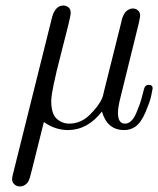

<svg xmlns="http://www.w3.org/2000/svg" viewBox="-20 -461 574 697"><path d="M23.9 189Q23.9 182.1 27.8 168L169.9 -401.9Q182.1 -440.9 210 -440.9Q219.7 -440.9 228.3 -434.6Q236.8 -428.2 236.8 -413.1Q236.8 -400.9 201.4 -265.4Q166 -129.9 166 -94.2Q166 -48.3 185.5 -30.3Q205.1 -12.2 231 -12.2Q273.9 -12.2 306.4 -44.7Q338.9 -77.1 350.1 -103Q354 -110.8 357.9 -130.9L419.9 -378.9Q419.9 -379.9 421.4 -386Q422.9 -392.1 424.3 -396.5Q425.8 -400.9 429.4 -408Q433.1 -415 437 -418.9Q440.9 -422.9 447.5 -426.5Q454.1 -430.2 461.9 -430.2Q473.1 -430.2 481 -423.1Q488.8 -416 488.8 -403.8Q488.8 -399.9 483.9 -377L418 -109.9Q408.2 -71.8 408.2 -51.8Q408.2 -11.7 434.1 -12.2Q446.3 -12.2 456.5 -22.2Q466.8 -32.2 474.4 -50Q481.9 -67.9 487.1 -82Q492.2 -96.2 497.1 -116.2Q502 -136.2 502.9 -138.2Q506.8 -153.3 520 -152.8Q534.2 -152.8 534.2 -140.1Q532.2 -127.9 528.1 -109.4Q523.9 -90.8 508.1 -53.5Q492.2 -16.1 471.2 -1Q453.1 11.2 431.2 11.2Q369.1 11.2 350.1 -56.2Q298.3 10.7 227.1 11.2Q180.2 11.2 139.2 -18.1Q127.9 25.9 112.8 87.9Q92.8 168.9 88.4 183.6Q84 198.2 78.1 204.1L77.1 205.1Q65.9 216.3 50.8 215.8Q41 215.8 32.5 208.5Q23.9 201.2 23.9 189Z"/></svg>

Font: CMU Classical Serif
Style: Italic
Weight: 500
Italic angle: -14.04°
Version: Version 0.7.0